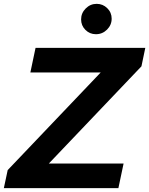

<svg xmlns="http://www.w3.org/2000/svg" viewBox="-33 -979 776 999"><path d="M723 -730 703 -634 221 -128H610L583 0H-13L7 -94L491 -602H125L152 -730ZM389 -878Q389 -911 413 -935Q437 -959 470 -959Q502 -959 525 -936.5Q548 -914 548 -882Q548 -849 524 -825Q500 -801 466 -801Q434 -801 411.5 -823.5Q389 -846 389 -878Z"/></svg>

Font: Nacelle Bold
Style: Italic
Weight: 700
Italic angle: -12°
Designer: Sora Sagano
Foundry: Sora Sagano
Version: Version 1.000;FEAKit 1.0